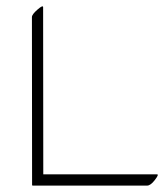

<svg xmlns="http://www.w3.org/2000/svg" viewBox="-20 -555 515 602"><path d="M472.7 -8.3Q479 -8.3 465.6 9.3Q452.1 26.9 441.4 26.9H82.5Q80.6 26.9 80.6 24.9L80.1 -501.5Q80.1 -509.8 97.7 -525.1Q115.2 -540.5 115.2 -532.2L115.7 -8.3Z"/></svg>

Font: ML-NILA03
Style: Regular
Weight: 400
Designer: CLT@C-DIT
Version: Version ML-NILA03 1.0